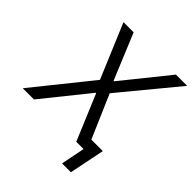

<svg xmlns="http://www.w3.org/2000/svg" viewBox="-254 -842 1136 1136"><g transform="rotate(45 314.0 -274.0)"><path d="M454 150 484 0H423L303 -286H299L69 0H-25L263 -358L120 -698H205L324 -411H328L559 -698H653L360 -343L477 -72H573L528 150Z"/></g></svg>

Font: IBM Plex Sans
Style: Italic
Weight: 400
Italic angle: -11.31°
Designer: Mike Abbink, Paul van der Laan, Pieter van Rosmalen
Foundry: Bold Monday
Version: Version 3.201